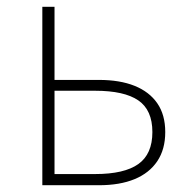

<svg xmlns="http://www.w3.org/2000/svg" viewBox="-20 -547 558 567"><path d="M105 0V-527H141V-311H272Q334 -311 377.5 -293.5Q421 -276 444.5 -242Q468 -208 468 -157Q468 -106 444.5 -71Q421 -36 377.5 -18Q334 0 272 0ZM141 -33H261Q347 -33 388.5 -62.5Q430 -92 430 -157Q430 -222 388.5 -250.5Q347 -279 261 -279H141Z"/></svg>

Font: Noto Sans HK Thin
Style: Regular
Weight: 100
Designer: Ryoko NISHIZUKA 西塚涼子 (kana, bopomofo & ideographs); Paul D. Hunt (Latin, Greek & Cyrillic); Sandoll Communications 산돌커뮤니
Foundry: Adobe
Version: Version 2.004-H2;hotconv 1.0.118;makeotfexe 2.5.65603